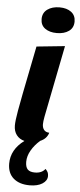

<svg xmlns="http://www.w3.org/2000/svg" viewBox="-64 -770 441 1062"><g transform="rotate(5 156.0 -239.5)"><path d="M312 -666Q312 -631 286 -612.5Q260 -594 219 -594Q179 -594 154 -612Q129 -630 129 -664Q129 -699 155.5 -718Q182 -737 223 -737Q263 -737 287.5 -718.5Q312 -700 312 -666ZM192 -127Q187 -100 187 -85Q187 -66 196.5 -54Q206 -42 226 -41Q216 -7 180 8Q150 34 131.5 66Q113 98 113 130Q113 159 125.5 172Q138 185 166 185Q204 185 223 160Q232 169 236 177.5Q240 186 240 198Q240 224 213.5 241Q187 258 143 258Q86 258 53 229.5Q20 201 20 148Q20 70 93 16Q65 9 49 -12Q33 -33 33 -65Q33 -91 43 -148Q53 -205 61 -244L114 -510L271 -526Z"/></g></svg>

Font: Sansita
Style: Bold Italic
Weight: 700
Italic angle: -11°
Designer: Pablo Cosgaya
Foundry: Omnibus-Type
Version: Version 1.006